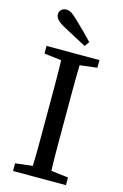

<svg xmlns="http://www.w3.org/2000/svg" viewBox="-132 -935 634 992"><g transform="rotate(15 185.5 -438.5)"><path d="M138 -310V-359Q138 -424 138 -488Q138 -552 136 -617L44 -628V-669H327V-628L235 -617Q233 -554 233 -489.5Q233 -425 233 -359V-310Q233 -245 233 -181Q233 -117 235 -52L327 -41V0H44V-41L136 -52Q138 -115 138 -179.5Q138 -244 138 -310ZM252 -745 234 -720Q202 -737 170.5 -753.5Q139 -770 108 -787Q79 -803 68.5 -816Q58 -829 58 -843Q58 -858 69 -867.5Q80 -877 96 -877Q109 -877 123 -868.5Q137 -860 158 -839Q207 -793 252 -745Z"/></g></svg>

Font: Source Serif Pro
Style: Regular
Weight: 400
Designer: Frank Grießhammer
Foundry: Adobe Systems Incorporated
Version: Version 2.000;PS 1.000;hotconv 16.6.51;makeotf.lib2.5.65220